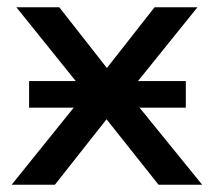

<svg xmlns="http://www.w3.org/2000/svg" viewBox="-20 -508 586 528"><path d="M12 0 215 -252 25 -488H143L274 -321L405 -488H523L332 -251L536 0H416L273 -180L131 0ZM60 -212V-285H491V-212Z"/></svg>

Font: Nunito Sans SemiBold
Style: Regular
Weight: 600
Designer: Vernon Adams
Foundry: Vernon Adams
Version: Version 3.101; ttfautohint (v1.8.4.7-5d5b);gftools[0.9.27]